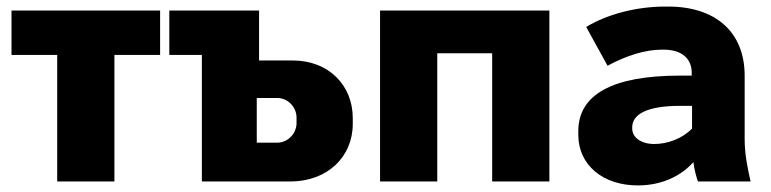

<svg xmlns="http://www.w3.org/2000/svg" viewBox="-20 -552 2346 584"><path d="M154 0H328V-385H467V-520H15V-385H154Z M594 0H863C976 0 1053 -75 1053 -175V-193C1053 -293 979 -368 871 -368H768V-520H495V-385H594ZM761 -118V-254H823C855 -254 882 -227 882 -194V-178C882 -145 855 -118 823 -118Z M1136 0H1310V-390H1477V0H1651V-520H1136Z M1920 12C1997 12 2055 -20 2089 -59C2092 -36 2097 -17 2103 0H2263C2253 -45 2245 -84 2245 -130V-322C2245 -455 2156 -532 2013 -532H2002C1915 -532 1825 -508 1763 -470L1828 -352C1885 -383 1943 -401 1993 -401H1998C2057 -401 2084 -371 2084 -331V-322H2048C1842 -322 1739 -264 1739 -153V-142C1739 -50 1814 12 1920 12ZM1970 -114C1930 -114 1903 -134 1903 -161V-165C1903 -206 1952 -230 2047 -230H2085V-161C2055 -130 2010 -114 1970 -114Z"/></svg>

Font: Fixel Display ExtraBold
Style: Regular
Weight: 800
Designer: AlfaBravo + MacPaw
Foundry: Kyrylo Tkachov, Marchela Mozhyna, Serhii Makarenko, Maria Weinstein, Zakhar Kryvoshyya
Version: Version 1.211